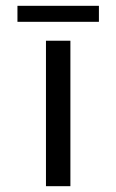

<svg xmlns="http://www.w3.org/2000/svg" viewBox="-20 -640 400 660"><path d="M138 0V-500H222V0ZM40 -565V-620H320V-565Z"/></svg>

Font: Sulphur Point
Style: Bold
Weight: 700
Designer: Noponies / Dale Sattler
Foundry: Noponies
Version: Version 1.000; ttfautohint (v1.8)